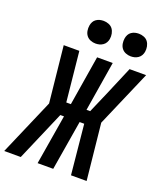

<svg xmlns="http://www.w3.org/2000/svg" viewBox="-195 -1068 999 1178"><g transform="rotate(20 304.5 -479.5)"><path d="M-25 0 134 -368 96 -735H198L231 -410H261L314 -735H416L363 -410H387L448 -551L526 -735H634L475 -367L513 0H411L379 -325H349L295 0H193L247 -325H223L83 0ZM505 -811Q488 -811 472 -817.5Q456 -824 446 -837Q436 -850 433 -867.5Q430 -885 433 -903Q435 -915 441 -926.5Q447 -938 458 -945.5Q469 -953 481 -956Q493 -959 506 -959Q523 -959 539.5 -952.5Q556 -946 565.5 -933Q575 -920 578.5 -902.5Q582 -885 579 -867Q577 -855 570.5 -843.5Q564 -832 553 -824.5Q542 -817 530 -814Q518 -811 505 -811ZM275 -811Q258 -811 242 -817.5Q226 -824 216 -837Q206 -850 203 -867.5Q200 -885 203 -903Q205 -915 211 -926.5Q217 -938 228 -945.5Q239 -953 251 -956Q263 -959 276 -959Q293 -959 309.5 -952.5Q326 -946 335.5 -933Q345 -920 348.5 -902.5Q352 -885 349 -867Q347 -855 340.5 -843.5Q334 -832 323 -824.5Q312 -817 300 -814Q288 -811 275 -811Z"/></g></svg>

Font: Iosevka Extended Oblique
Style: Bold
Weight: 700
Width: 7
Italic angle: -9°
Monospace: yes
Designer: Belleve Invis
Foundry: Belleve Invis
Version: Version 32.5.0; ttfautohint (v1.8.4)